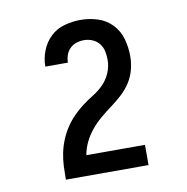

<svg xmlns="http://www.w3.org/2000/svg" viewBox="-65 -906 629 645"><g transform="rotate(-10 250.0 -583.0)"><path d="M109 -323V-324Q109 -346 110 -368.5Q111 -391 115.5 -413Q120 -435 128.5 -456Q137 -477 149.5 -496Q162 -515 177.5 -531Q193 -547 211 -560.5Q229 -574 248.5 -586Q268 -598 283.5 -614Q299 -630 308 -651Q317 -672 317 -695Q317 -710 314 -724.5Q311 -739 302 -750.5Q293 -762 279 -768Q265 -774 250 -774Q237 -774 224.5 -770Q212 -766 202.5 -757Q193 -748 188.5 -735Q184 -722 184 -709H107V-710Q107 -737 117.5 -763.5Q128 -790 148 -809Q168 -828 195.5 -835.5Q223 -843 250 -843Q280 -843 308.5 -834Q337 -825 357.5 -803.5Q378 -782 386 -753Q394 -724 394 -695Q394 -671 388 -648Q382 -625 369 -605Q356 -585 338.5 -569Q321 -553 302 -539Q283 -525 265 -510Q247 -495 231.5 -476.5Q216 -458 205.5 -436.5Q195 -415 191 -392H391V-323Z"/></g></svg>

Font: Iosevka NFM
Style: Regular
Weight: 400
Monospace: yes
Designer: Belleve Invis
Foundry: Belleve Invis
Version: Version 29.0.4; ttfautohint (v1.8.4);Nerd Fonts 3.3.0